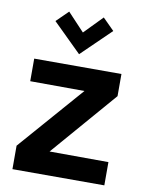

<svg xmlns="http://www.w3.org/2000/svg" viewBox="-83 -794 648 854"><g transform="rotate(10 240.5 -367.5)"><path d="M368 -683 316 -735 236 -653 160 -734 107 -682 236 -555ZM437 -501H43V-399L288 -398L33 -106V0H448V-105L182 -106L437 -401Z"/></g></svg>

Font: Advent Pro Expanded
Style: Bold
Weight: 700
Width: 7
Designer: VivaRado, Andreas Kalpakidis
Foundry: VivaRado, Andreas Kalpakidis
Version: Version 3.000